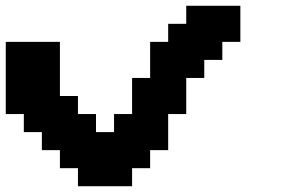

<svg xmlns="http://www.w3.org/2000/svg" viewBox="-20 -645 977 665"><path d="M250 0H437.5V-62.5H500V-125H562.5V-250H625V-375H687.5V-437.5H750V-500H812.5V-625H625V-562.5H562.5V-500H500V-375H437.5V-250H375V-187.5H312.5V-250H250V-312.5H187.5V-500H0V-250H62.5V-187.5H125V-125H187.5V-62.5H250Z"/></svg>

Font: Faithful 32x
Style: Semibold
Weight: 400
Foundry: Faithful Resource Pack
Version: Version 1.0; January 27, 2023